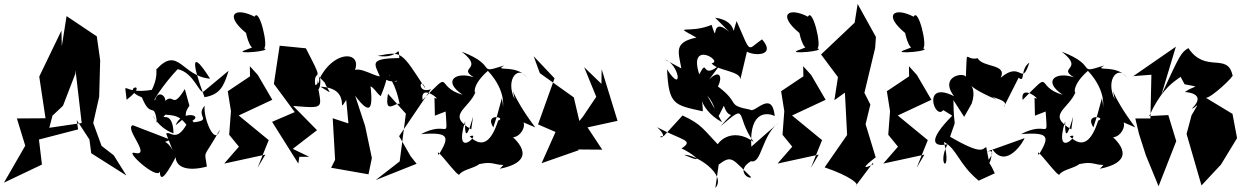

<svg xmlns="http://www.w3.org/2000/svg" viewBox="-41 -844 6244 966"><path d="M409 -142 418 -73 595 39 531 -63 470 -110 428 -225 458 -357 463 -541 446 -661 294 -763 270 -612 268 -690 157 -460V-455L188 -249L44 -248L86 -111L-21 75L170 -16L155 -142L352 -193L345 -240ZM223 -262 276 -312 338 -473 339 -491 370 -225 207 -201Z M827 -89C776 -185 709 -92 817 -141L627 -214C582 -199 727 -53 635 -75C584 -87 750 63 763 19C765 63 781 64 843 -53C844 -2 904 20 1000 -6C987 -96 980 -38 1066 -193C1040 -100 980 -255 989 -312C935 -253 1049 -238 901 -225C1010 -263 871 -296 843 -214C929 -282 869 -250 912 -312L889 -396C813 -272 842 -412 761 -303C831 -334 757 -409 740 -342C719 -323 782 -422 853 -496C936 -479 964 -364 984 -384L1109 -488C1085 -408 1065 -368 988 -355C918 -541 924 -594 1016 -448C874 -460 857 -616 746 -495C735 -527 765 -476 723 -392C568 -365 586 -455 596 -342C726 -442 550 -402 673 -354C720 -238 734 -342 749 -227C706 -315 736 -206 832 -173C829 -299 758 -232 791 -267C849 -262 885 -265 948 -124C928 -195 955 -233 911 -243C849 -115 818 -188 795 -172Z M1255 0 1311 -139 1160 -263 1329 -342 1256 -467 1216 -511 1217 -460 1105 -385 1121 -285 1112 -166 1161 -106 1087 -21 1294 -66ZM1188 -590C1135 -570 1337 -587 1287 -601C1311 -610 1263 -808 1240 -760C1141 -811 1085 -770 1197 -678C1197 -678 1221 -550 1266 -620Z M1601 -420 1576 -469C1610 -370 1651 -361 1571 -408C1737 -400 1646 -255 1701 -341L1712 -223L1633 -249L1645 -40L1625 0L1813 33L1830 -49L1796 -210L1746 -362C1827 -254 1839 -298 1819 -445C1805 -472 1805 -488 1781 -393C1827 -447 1850 -371 1875 -361C1929 -493 1871 -420 1958 -438C1943 -418 1906 -479 1920 -464C1910 -450 1948 -444 1974 -299C1981 -372 1887 -236 1911 -372L2001 -272L1970 -32L1849 62L2055 -20L2025 -58L1967 -159L2127 -395C2052 -369 2074 -469 2100 -397C1976 -589 1981 -586 1859 -563C1974 -544 1963 -631 1968 -552C1814 -550 1843 -524 1870 -460C1836 -460 1727 -539 1726 -456C1812 -582 1650 -610 1568 -451C1542 -504 1590 -427 1545 -416C1534 -503 1591 -421 1523 -552L1498 -601L1366 -614L1337 -422L1442 -280L1328 -231L1460 -21L1465 -55H1515L1432 -95L1554 -189L1434 -311C1610 -296 1571 -301 1554 -443C1551 -355 1578 -406 1569 -453Z M2147 -262 2201 -283C2211 -127 2215 -242 2077 -169C2224 -181 2220 -154 2166 -64C2138 -127 2271 62 2271 32C2305 -5 2395 6 2399 -74C2334 23 2370 -41 2452 -19C2568 10 2570 -105 2474 5C2621 -24 2622 -96 2500 -187C2546 -80 2677 -266 2521 -259L2652 -203C2521 -377 2534 -432 2548 -345C2498 -449 2572 -525 2615 -445C2570 -527 2433 -479 2497 -515C2348 -468 2473 -511 2282 -584C2399 -492 2257 -507 2343 -455C2253 -486 2182 -437 2287 -367C2143 -407 2244 -503 2085 -341C2072 -431 2192 -328 2145 -352ZM2460 -262 2441 -203C2393 -278 2511 -254 2465 -237C2433 -135 2387 -94 2322 -158C2391 -186 2236 -26 2299 -234C2296 -113 2323 -200 2339 -257L2330 -193C2203 -268 2317 -294 2352 -382C2352 -361 2322 -407 2413 -487C2395 -506 2500 -414 2490 -306C2471 -298 2502 -267 2484 -350Z M2855 -174 2880 -209 2846 -354 2675 -476 2644 -561 2749 -450 2666 -218 2754 -180 2684 -23 2870 -88 2868 -92 2989 -91 2915 -203 3066 -236 2986 -496 2985 -422 2898 -506 2959 -357 2891 -256 2800 -146Z M3581 -107C3495 -195 3492 -217 3393 -263L3299 -160C3243 -155 3341 -134 3265 -204C3395 -135 3452 -140 3388 -97C3425 -83 3531 -7 3401 -65C3457 -69 3618 33 3558 102L3575 -16C3642 -67 3644 -43 3738 47C3731 61 3657 17 3737 -33C3792 -17 3789 -162 3879 -229L3739 -106C3727 -300 3832 -274 3857 -260C3843 -395 3756 -272 3734 -292C3609 -316 3687 -323 3571 -409C3597 -460 3578 -496 3527 -444L3585 -522C3482 -432 3525 -561 3477 -470C3420 -647 3603 -533 3539 -526C3565 -488 3684 -488 3684 -445L3717 -584C3758 -561 3865 -564 3793 -646C3716 -594 3741 -565 3665 -738C3629 -628 3689 -737 3557 -755L3628 -684C3525 -771 3578 -604 3539 -719C3426 -671 3335 -725 3463 -655C3348 -631 3372 -584 3387 -500L3305 -544C3376 -522 3399 -365 3315 -495C3324 -316 3350 -316 3495 -284C3492 -414 3457 -303 3592 -229L3517 -364C3595 -276 3533 -179 3601 -312C3630 -223 3671 -312 3585 -209C3728 -333 3655 -261 3751 -130C3645 -208 3554 -134 3557 -76Z M4039 0 4095 -139 3944 -263 4113 -342 4040 -467 4000 -511 4001 -460 3889 -385 3905 -285 3896 -166 3945 -106 3871 -21 4078 -66ZM3972 -590C3919 -570 4121 -587 4071 -601C4095 -610 4047 -808 4024 -760C3925 -811 3869 -770 3981 -678C3981 -678 4005 -550 4050 -620Z M4352 -17C4247 33 4393 -74 4365 -52L4314 -219L4338 -318L4308 -377L4362 -602L4366 -658L4274 -824L4259 -730L4090 -570L4175 -456L4157 -340L4210 -378L4221 -165L4108 -2C4237 42 4285 84 4265 90L4352 -26Z M4571 0 4627 -139 4476 -263 4645 -342 4572 -467 4532 -511 4533 -460 4421 -385 4437 -285 4428 -166 4477 -106 4403 -21 4610 -66ZM4504 -590C4451 -570 4653 -587 4603 -601C4627 -610 4579 -808 4556 -760C4457 -811 4401 -770 4513 -678C4513 -678 4537 -550 4582 -620Z M4810 -256 4848 -323C4890 -447 4757 -433 4973 -343L4829 -435C4897 -340 5053 -357 5008 -303L5084 -453C5119 -424 5089 -495 5138 -529C5097 -403 5100 -543 4994 -453C5028 -524 4903 -503 4878 -551C4810 -535 4827 -621 4818 -446C4838 -488 4675 -470 4759 -360C4595 -443 4662 -236 4705 -290L4750 -262C4626 -137 4652 -103 4726 -118C4669 -9 4751 36 4708 -130C4776 -93 4781 -19 4883 65L4964 28C4918 -75 4941 32 4951 -94C5023 11 5111 -136 5114 -149L4907 -75C5000 -112 4913 -16 4933 -41L4921 -104C4901 -97 4906 -59 4739 -156C4777 -270 4757 -173 4756 -340Z M5166 -262 5220 -283C5230 -127 5234 -242 5096 -169C5243 -181 5239 -154 5185 -64C5157 -127 5290 62 5290 32C5324 -5 5414 6 5418 -74C5353 23 5389 -41 5471 -19C5587 10 5589 -105 5493 5C5640 -24 5641 -96 5519 -187C5565 -80 5696 -266 5540 -259L5671 -203C5540 -377 5553 -432 5567 -345C5517 -449 5591 -525 5634 -445C5589 -527 5452 -479 5516 -515C5367 -468 5492 -511 5301 -584C5418 -492 5276 -507 5362 -455C5272 -486 5201 -437 5306 -367C5162 -407 5263 -503 5104 -341C5091 -431 5211 -328 5164 -352ZM5479 -262 5460 -203C5412 -278 5530 -254 5484 -237C5452 -135 5406 -94 5341 -158C5410 -186 5255 -26 5318 -234C5315 -113 5342 -200 5358 -257L5349 -193C5222 -268 5336 -294 5371 -382C5371 -361 5341 -407 5432 -487C5414 -506 5519 -414 5509 -306C5490 -298 5521 -267 5503 -350Z M5919 -420C6005 -402 5973 -418 5920 -381C5920 -381 6036 -377 5957 -299C5965 -291 6010 -356 5954 -264L5929 -170L6004 89L6102 -16L6183 -149L6160 -271L6026 -352C6051 -349 6174 -465 6160 -466C6134 -582 6024 -473 5938 -602C5903 -580 5899 -578 5802 -366L5875 -609L5661 -461L5752 -468L5747 -248H5671L5690 -169L5724 -63L5788 93L5877 -134L5837 -265L5741 -260C5845 -491 5956 -437 5879 -494Z"/></svg>

Font: Asimov Silicon
Style: Regular
Weight: 400
Designer: Google
Version: Version 2.000980; 2014